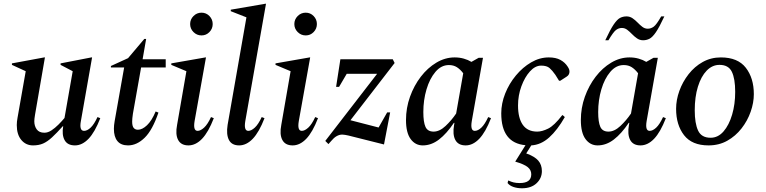

<svg xmlns="http://www.w3.org/2000/svg" viewBox="-20 -770 4109 1030"><path d="M157 10Q119 10 94.5 -19Q70 -48 70 -99Q70 -108 71 -118Q72 -128 74 -138L118 -388L44 -422V-430L217 -462H221L168 -155Q164 -131 164 -120Q164 -94 177 -76Q190 -58 218 -58Q237 -58 256 -70.5Q275 -83 293.5 -101.5Q312 -120 326 -137L370 -388L305 -422V-430L470 -462H474L414 -121Q404 -68 431 -68Q448 -68 466.5 -85.5Q485 -103 503 -142L518 -136Q489 -61 455 -25.5Q421 10 382 10Q342 10 326.5 -18.5Q311 -47 319 -93H317Q284 -56 259 -33Q234 -10 211 0Q188 10 157 10Z M667 10Q629 10 610 -13Q591 -36 591 -79Q591 -88 592 -98.5Q593 -109 595 -120L646 -408H575V-416L667 -458L754 -561H764L745 -452H869V-408H737L693 -160Q691 -146 690 -136Q689 -126 689 -118Q689 -94 697 -84Q705 -74 720 -74Q743 -74 768.5 -98Q794 -122 815 -172L830 -166Q798 -72 756 -31Q714 10 667 10Z M1061 -580Q1036 -580 1018 -598Q1000 -616 1000 -641Q1000 -666 1018 -684Q1036 -702 1061 -702Q1086 -702 1103.5 -684Q1121 -666 1121 -641Q1121 -616 1103.5 -598Q1086 -580 1061 -580ZM991 10Q951 10 935.5 -19.5Q920 -49 930 -100L980 -388L899 -422V-430L1082 -462H1085L1024 -121Q1015 -68 1040 -68Q1056 -68 1075 -85.5Q1094 -103 1112 -142L1127 -136Q1098 -61 1064 -25.5Q1030 10 991 10Z M1263 10Q1223 10 1208 -19.5Q1193 -49 1201 -100L1302 -677L1218 -710V-718L1404 -750H1407L1296 -121Q1287 -68 1312 -68Q1328 -68 1347 -85.5Q1366 -103 1384 -142L1399 -136Q1370 -61 1336 -25.5Q1302 10 1263 10Z M1620 -580Q1595 -580 1577 -598Q1559 -616 1559 -641Q1559 -666 1577 -684Q1595 -702 1620 -702Q1645 -702 1662.5 -684Q1680 -666 1680 -641Q1680 -616 1662.5 -598Q1645 -580 1620 -580ZM1550 10Q1510 10 1494.5 -19.5Q1479 -49 1489 -100L1539 -388L1458 -422V-430L1641 -462H1644L1583 -121Q1574 -68 1599 -68Q1615 -68 1634 -85.5Q1653 -103 1671 -142L1686 -136Q1657 -61 1623 -25.5Q1589 10 1550 10Z M1742 3 1725 -14 2003 -374H1840L1799 -304H1783L1806 -452H2087L2097 -432L1860 -125L2011 -86L2057 -167H2073L2040 5L1849 -43Q1839 -45 1831 -46.5Q1823 -48 1816 -48Q1785 -48 1757 -14Z M2248 10Q2208 10 2183 -24Q2158 -58 2158 -126Q2158 -191 2179.5 -251Q2201 -311 2237.5 -358.5Q2274 -406 2321 -434Q2368 -462 2419 -462Q2445 -462 2468 -455.5Q2491 -449 2509 -438L2548 -460H2571L2511 -121Q2502 -68 2527 -68Q2544 -68 2562.5 -85.5Q2581 -103 2599 -142L2614 -136Q2585 -61 2551 -25.5Q2517 10 2478 10Q2438 10 2422.5 -19.5Q2407 -49 2416 -100L2418 -111H2415Q2376 -53 2335 -21.5Q2294 10 2248 10ZM2251 -169Q2251 -115 2262.5 -89.5Q2274 -64 2306 -64Q2338 -64 2370 -94Q2402 -124 2427 -161L2465 -377Q2449 -398 2431 -409.5Q2413 -421 2388 -421Q2347 -421 2316 -384.5Q2285 -348 2268 -290.5Q2251 -233 2251 -169Z M2780 240Q2755 240 2734.5 233Q2714 226 2703 212L2706 199H2709Q2721 205 2735 208.5Q2749 212 2768 212Q2830 212 2830 165Q2830 142 2811 126.5Q2792 111 2744 97L2799 9Q2669 -3 2669 -162Q2669 -215 2690 -268Q2711 -321 2747.5 -365Q2784 -409 2829.5 -435.5Q2875 -462 2924 -462Q2962 -462 2986.5 -448.5Q3011 -435 3025 -413Q3031 -404 3033 -398Q3035 -392 3035 -385Q3035 -378 3031.5 -371Q3028 -364 3020 -359L2986 -337H2979L2959 -369Q2943 -392 2928 -405Q2913 -418 2883 -418Q2851 -418 2823 -387Q2795 -356 2777 -307Q2759 -258 2759 -204Q2759 -137 2784.5 -100.5Q2810 -64 2862 -64Q2888 -64 2920.5 -80Q2953 -96 2996 -152H2999L3010 -142Q2970 -72 2926 -32.5Q2882 7 2830 10L2803 53Q2848 69 2867.5 91.5Q2887 114 2887 148Q2887 186 2858.5 213Q2830 240 2780 240Z M3186 10Q3146 10 3121 -24Q3096 -58 3096 -126Q3096 -191 3117.5 -251Q3139 -311 3175.5 -358.5Q3212 -406 3259 -434Q3306 -462 3357 -462Q3383 -462 3406 -455.5Q3429 -449 3447 -438L3486 -460H3509L3449 -121Q3440 -68 3465 -68Q3482 -68 3500.5 -85.5Q3519 -103 3537 -142L3552 -136Q3523 -61 3489 -25.5Q3455 10 3416 10Q3376 10 3360.5 -19.5Q3345 -49 3354 -100L3356 -111H3353Q3314 -53 3273 -21.5Q3232 10 3186 10ZM3189 -169Q3189 -115 3200.5 -89.5Q3212 -64 3244 -64Q3276 -64 3308 -94Q3340 -124 3365 -161L3403 -377Q3387 -398 3369 -409.5Q3351 -421 3326 -421Q3285 -421 3254 -384.5Q3223 -348 3206 -290.5Q3189 -233 3189 -169ZM3227 -554Q3254 -612 3272.5 -639Q3291 -666 3306.5 -674Q3322 -682 3341 -682Q3359 -682 3373.5 -672Q3388 -662 3400.5 -649Q3413 -636 3426 -626Q3439 -616 3455 -616Q3472 -616 3487 -627Q3502 -638 3527 -682H3544Q3517 -624 3498.5 -597Q3480 -570 3464 -562Q3448 -554 3430 -554Q3412 -554 3397.5 -564Q3383 -574 3370.5 -587Q3358 -600 3345 -610Q3332 -620 3316 -620Q3299 -620 3284.5 -609Q3270 -598 3244 -554Z M3781 10Q3692 10 3649.5 -45Q3607 -100 3607 -186Q3607 -234 3624.5 -282.5Q3642 -331 3674 -372Q3706 -413 3750 -437.5Q3794 -462 3847 -462Q3938 -462 3981 -406.5Q4024 -351 4024 -265Q4024 -219 4007 -170.5Q3990 -122 3958 -81Q3926 -40 3881.5 -15Q3837 10 3781 10ZM3792 -31Q3832 -31 3861.5 -65Q3891 -99 3907.5 -155Q3924 -211 3924 -277Q3924 -348 3906 -385Q3888 -422 3840 -422Q3801 -422 3771 -391Q3741 -360 3724 -305Q3707 -250 3707 -178Q3707 -108 3725 -69.5Q3743 -31 3792 -31Z"/></svg>

Font: Spectral Medium
Style: Italic
Weight: 500
Italic angle: -10°
Designer: Jean-Baptiste Levee
Foundry: Production Type
Version: Version 2.001